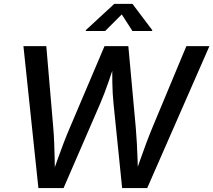

<svg xmlns="http://www.w3.org/2000/svg" viewBox="-20 -964 1093 984"><path d="M176.8 0 100.1 -727.5H217.3L252.9 -310.5Q256.3 -272 257.8 -230.5Q259.3 -189 260.3 -146.5Q261.2 -104 261.7 -61.5H245.1Q259.8 -104 274.9 -146.5Q290 -189 305.9 -230.5Q321.8 -272 338.4 -310.5L515.6 -727.5H637.7L675.8 -310.5Q679.2 -272 681.4 -230.5Q683.6 -189 685.1 -146.5Q686.5 -104 687.5 -61.5H669.4Q684.1 -104 699.2 -146.5Q714.4 -189 729.7 -230.5Q745.1 -272 761.2 -310.5L935.1 -727.5H1053.2L734.4 0H606L562 -431.2Q556.6 -482.4 555.7 -541Q554.7 -599.6 554.7 -672.4H579.6Q556.2 -603 536.1 -544.4Q516.1 -485.8 492.7 -431.2L305.7 0ZM519 -805.2H419.4L419.9 -809.6L565.9 -944.3H658.7L760.3 -809.6L759.8 -805.2H658.7L604 -890.1Z"/></svg>

Font: Inter Medium
Style: Italic
Weight: 500
Italic angle: -9.3988°
Designer: Rasmus Andersson
Foundry: rsms
Version: Version 4.001;git-66647c0bb